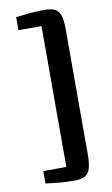

<svg xmlns="http://www.w3.org/2000/svg" viewBox="-102 -901 611 1050"><g transform="rotate(-10 203.0 -376.0)"><path d="M320 -30.5V-726Q320 -774 311.8 -801Q303.5 -828 283 -839.2Q262.5 -850.5 225 -850.5Q173 -850.5 138 -846.5Q103 -842.5 64.5 -838.5V-766H192.5V16L64.5 16.5V85.5Q103 90 138 93.8Q173 97.5 225 97.5Q262.5 97.5 283 85.5Q303.5 73.5 311.8 45.5Q320 17.5 320 -30.5Z"/></g></svg>

Font: Merriweather Sans SemiBold
Style: Regular
Weight: 600
Designer: Eben Sorkin
Foundry: Eben Sorkin
Version: Version 2.001